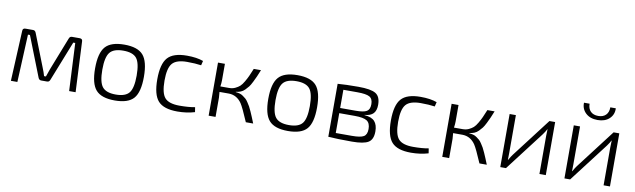

<svg xmlns="http://www.w3.org/2000/svg" viewBox="-42 -1206 5706 1724"><g transform="rotate(10 2810.5 -344.0)"><path d="M546 -484H616Q642 -484 642 -459L664 0H605L584 -435H566L422 -71Q414 -50 396 -50H341Q322 -50 314 -71L171 -435H153L133 0H74L96 -459Q96 -484 122 -484H192Q210 -484 218 -463L336 -162Q350 -128 360 -93H377Q396 -149 401 -162L519 -463Q526 -484 546 -484Z M799 -242Q799 -382 849.5 -439.5Q900 -497 1022 -497Q1144 -497 1194 -439.5Q1244 -382 1244 -242Q1244 -102 1194 -45Q1144 12 1022 12Q900 12 849.5 -45.5Q799 -103 799 -242ZM1144 -399Q1110 -442 1022 -442Q934 -442 899.5 -399Q865 -356 865 -242Q865 -128 899.5 -85Q934 -42 1022 -42Q1110 -42 1144 -85Q1178 -128 1178 -242Q1178 -356 1144 -399Z M1744 -54 1751 -10Q1677 12 1593 12Q1468 12 1417 -45Q1366 -102 1366 -242Q1366 -382 1417 -439.5Q1468 -497 1593 -497Q1682 -497 1742 -475L1732 -434Q1679 -442 1603 -442Q1507 -442 1469.5 -399.5Q1432 -357 1432 -242Q1432 -127 1469.5 -85Q1507 -43 1603 -43Q1687 -43 1744 -54Z M2079 -253V-251Q2099 -249 2116 -244.5Q2133 -240 2148 -229Q2163 -218 2174 -209Q2185 -200 2198.5 -179Q2212 -158 2219.5 -145.5Q2227 -133 2240.5 -102Q2254 -71 2260.5 -55.5Q2267 -40 2283 0H2216Q2162 -127 2139 -161Q2095 -225 2023 -227Q2021 -227 2019 -227H1936Q1940 -193 1940 -176V0H1877V-484H1940V-334Q1940 -309 1935 -277H2015Q2045 -277 2069.5 -288.5Q2094 -300 2110.5 -314.5Q2127 -329 2145.5 -361Q2164 -393 2174 -415.5Q2184 -438 2203 -484H2269Q2251 -440 2243 -421.5Q2235 -403 2218.5 -370Q2202 -337 2190.5 -322.5Q2179 -308 2161.5 -290Q2144 -272 2123.5 -264Q2103 -256 2079 -253Z M2378 -242Q2378 -382 2428.5 -439.5Q2479 -497 2601 -497Q2723 -497 2773 -439.5Q2823 -382 2823 -242Q2823 -102 2773 -45Q2723 12 2601 12Q2479 12 2428.5 -45.5Q2378 -103 2378 -242ZM2723 -399Q2689 -442 2601 -442Q2513 -442 2478.5 -399Q2444 -356 2444 -242Q2444 -128 2478.5 -85Q2513 -42 2601 -42Q2689 -42 2723 -85Q2757 -128 2757 -242Q2757 -356 2723 -399Z M3254 -250V-248Q3320 -243 3348 -211.5Q3376 -180 3376 -120Q3376 -47 3333.5 -20.5Q3291 6 3184 6Q3048 6 2968 0V-483Q3039 -489 3157 -489Q3271 -489 3315 -462Q3359 -435 3359 -360Q3359 -308 3334 -281Q3309 -254 3254 -250ZM3028 -273H3169Q3242 -273 3270 -290Q3298 -307 3298 -355Q3298 -404 3267 -421.5Q3236 -439 3155 -439H3028ZM3028 -226V-45H3175Q3253 -45 3282.5 -62.5Q3312 -80 3312 -131Q3312 -185 3280.5 -205.5Q3249 -226 3169 -226Z M3874 -54 3881 -10Q3807 12 3723 12Q3598 12 3547 -45Q3496 -102 3496 -242Q3496 -382 3547 -439.5Q3598 -497 3723 -497Q3812 -497 3872 -475L3862 -434Q3809 -442 3733 -442Q3637 -442 3599.5 -399.5Q3562 -357 3562 -242Q3562 -127 3599.5 -85Q3637 -43 3733 -43Q3817 -43 3874 -54Z M4209 -253V-251Q4229 -249 4246 -244.5Q4263 -240 4278 -229Q4293 -218 4304 -209Q4315 -200 4328.5 -179Q4342 -158 4349.5 -145.5Q4357 -133 4370.5 -102Q4384 -71 4390.5 -55.5Q4397 -40 4413 0H4346Q4292 -127 4269 -161Q4225 -225 4153 -227Q4151 -227 4149 -227H4066Q4070 -193 4070 -176V0H4007V-484H4070V-334Q4070 -309 4065 -277H4145Q4175 -277 4199.5 -288.5Q4224 -300 4240.5 -314.5Q4257 -329 4275.5 -361Q4294 -393 4304 -415.5Q4314 -438 4333 -484H4399Q4381 -440 4373 -421.5Q4365 -403 4348.5 -370Q4332 -337 4320.5 -322.5Q4309 -308 4291.5 -290Q4274 -272 4253.5 -264Q4233 -256 4209 -253Z M4951 0H4893V-348Q4893 -366 4895 -408H4893Q4883 -387 4861 -357L4588 0H4536V-484H4593V-138Q4593 -98 4592 -76H4594Q4613 -110 4627 -128L4899 -484H4951Z M5416 -700H5466Q5469 -643 5429.5 -605.5Q5390 -568 5322 -568Q5254 -568 5214 -605.5Q5174 -643 5176 -700H5227Q5227 -655 5252 -630Q5277 -605 5322 -605Q5366 -605 5391 -630Q5416 -655 5416 -700ZM5536 0H5478V-348Q5478 -366 5480 -408H5478Q5468 -387 5446 -357L5173 0H5121V-484H5178V-138Q5178 -98 5177 -76H5179Q5198 -110 5212 -128L5484 -484H5536Z"/></g></svg>

Font: Exo 2.0 Light
Style: Regular
Weight: 300
Designer: Natanael Gama
Version: Version 1.001;PS 001.001;hotconv 1.0.70;makeotf.lib2.5.58329